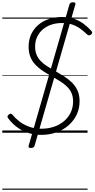

<svg xmlns="http://www.w3.org/2000/svg" viewBox="-20 -1164 829 1684"><path d="M342 19Q285 19 238 5Q191 -9 154.5 -31.5Q118 -54 92 -80Q66 -106 50 -129Q44 -138 46 -145Q48 -152 57 -159Q68 -168 75 -167Q82 -166 88 -159Q113 -128 149.5 -99.5Q186 -71 234.5 -53Q283 -35 342 -35Q402 -35 452.5 -52Q503 -69 541 -101Q579 -133 600 -177Q621 -221 621 -275Q621 -315 608 -346Q595 -377 570 -402Q545 -427 510 -449.5Q475 -472 431 -497Q399 -514 370 -532.5Q341 -551 315.5 -572.5Q290 -594 271 -620Q252 -646 241.5 -679.5Q231 -713 231 -755Q231 -813 252.5 -861Q274 -909 313.5 -943.5Q353 -978 406.5 -996.5Q460 -1015 524 -1015Q583 -1015 629.5 -999Q676 -983 713.5 -955Q751 -927 782 -892Q790 -883 788.5 -875.5Q787 -868 777 -860Q770 -854 762 -854Q754 -854 745 -861Q717 -888 686 -911Q655 -934 615.5 -948Q576 -962 522 -962Q472 -962 429.5 -947.5Q387 -933 355.5 -906Q324 -879 306 -841Q288 -803 288 -756Q288 -716 300 -686Q312 -656 334 -632Q356 -608 388.5 -586.5Q421 -565 463 -542Q505 -518 543.5 -493.5Q582 -469 612.5 -438.5Q643 -408 660.5 -368.5Q678 -329 678 -277Q678 -212 652.5 -158.5Q627 -105 581.5 -65Q536 -25 475 -3Q414 19 342 19ZM251 134Q225 134 231 115L589 -1125Q595 -1144 621 -1144Q647 -1144 641 -1125L283 115Q277 134 251 134ZM0 490H748V500H0ZM0 -20H748V0H0ZM0 -505H748V-500H0ZM0 -1010H748V-1000H0Z"/></svg>

Font: Playwrite AU QLD Guides
Style: Regular
Weight: 400
Designer: Veronika Burian, José Scaglione
Foundry: TypeTogether
Version: Version 1.003